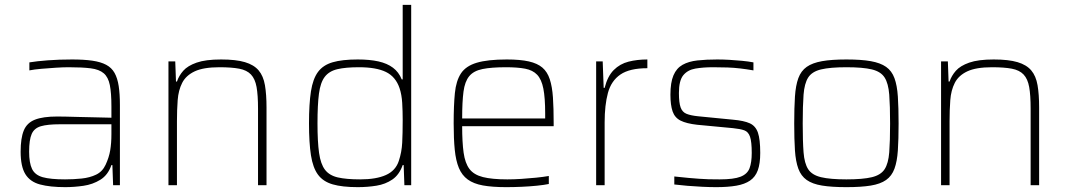

<svg xmlns="http://www.w3.org/2000/svg" viewBox="-20 -763 4401 791"><path d="M249 8Q186 8 145 -3Q104 -14 84.5 -45.5Q65 -77 65 -138Q65 -194 78 -225.5Q91 -257 124 -270Q157 -283 216 -283Q228 -283 253 -282.5Q278 -282 310.5 -281Q343 -280 376.5 -279.5Q410 -279 439 -278V-324Q439 -380 432.5 -412.5Q426 -445 407.5 -461Q389 -477 354 -481.5Q319 -486 263 -486Q240 -486 209.5 -484Q179 -482 150 -479.5Q121 -477 101 -473V-506Q131 -511 177 -514.5Q223 -518 277 -518Q326 -518 360.5 -513Q395 -508 417.5 -496Q440 -484 452 -462.5Q464 -441 469 -408.5Q474 -376 474 -330V0H446L443 -83H439Q425 -42 393.5 -22.5Q362 -3 323.5 2.5Q285 8 249 8ZM248 -24Q283 -24 316.5 -27.5Q350 -31 376 -43.5Q402 -56 415 -84Q429 -114 434 -143.5Q439 -173 439 -210V-251H226Q176 -251 148.5 -243Q121 -235 110.5 -211Q100 -187 100 -138Q100 -92 112 -67Q124 -42 156 -33Q188 -24 248 -24Z M674 0V-510H702L705 -427H709Q717 -451 735 -471.5Q753 -492 790 -505Q827 -518 891 -518Q952 -518 989 -507Q1026 -496 1045.5 -473Q1065 -450 1071.5 -412Q1078 -374 1078 -320V0H1043V-315Q1043 -371 1037 -404.5Q1031 -438 1014 -456Q997 -474 965.5 -480Q934 -486 884 -486Q818 -486 782 -469Q746 -452 730.5 -421.5Q715 -391 712 -350.5Q709 -310 709 -264V0Z M1454 8Q1390 8 1350.5 -3.5Q1311 -15 1290 -43.5Q1269 -72 1261 -123.5Q1253 -175 1253 -255Q1253 -335 1261 -386.5Q1269 -438 1290 -466.5Q1311 -495 1350.5 -506.5Q1390 -518 1454 -518Q1503 -518 1539 -510Q1575 -502 1599 -484Q1623 -466 1635 -436H1639V-743H1674V0H1646L1643 -83H1639Q1625 -43 1596.5 -23.5Q1568 -4 1531 2Q1494 8 1454 8ZM1464 -24Q1530 -24 1570 -42Q1610 -60 1623 -100Q1635 -136 1637 -175Q1639 -214 1639 -269Q1639 -305 1637 -339Q1635 -373 1626 -400Q1610 -447 1570 -466.5Q1530 -486 1459 -486Q1404 -486 1370 -478Q1336 -470 1318 -446.5Q1300 -423 1294 -377Q1288 -331 1288 -255Q1288 -179 1294.5 -133Q1301 -87 1319 -63.5Q1337 -40 1372 -32Q1407 -24 1464 -24Z M2065 8Q2008 8 1969.5 1Q1931 -6 1907 -23.5Q1883 -41 1870.5 -71Q1858 -101 1853.5 -146Q1849 -191 1849 -254Q1849 -329 1854 -379.5Q1859 -430 1879 -460.5Q1899 -491 1944 -504.5Q1989 -518 2068 -518Q2123 -518 2158.5 -510Q2194 -502 2214.5 -484.5Q2235 -467 2245 -436.5Q2255 -406 2258 -361.5Q2261 -317 2261 -256V-243H1884Q1884 -177 1890 -134Q1896 -91 1914 -67Q1932 -43 1969.5 -33.5Q2007 -24 2070 -24Q2097 -24 2128 -26Q2159 -28 2188.5 -31Q2218 -34 2241 -38V-5Q2222 -1 2192.5 2Q2163 5 2130 6.5Q2097 8 2065 8ZM2226 -255V-296Q2226 -360 2218.5 -398Q2211 -436 2193 -455Q2175 -474 2143.5 -480Q2112 -486 2065 -486Q2004 -486 1967.5 -478.5Q1931 -471 1913 -449Q1895 -427 1889.5 -385.5Q1884 -344 1884 -275H2246Z M2436 0V-510H2463L2467 -401H2471Q2483 -449 2508.5 -474.5Q2534 -500 2569.5 -509Q2605 -518 2647 -518V-482Q2574 -482 2536 -456Q2498 -430 2484.5 -380Q2471 -330 2471 -259V0Z M2931 8Q2905 8 2873.5 6.5Q2842 5 2812 2.5Q2782 0 2758 -3V-36Q2793 -32 2817 -30Q2841 -28 2860.5 -26.5Q2880 -25 2899.5 -24.5Q2919 -24 2945 -24Q3003 -24 3031 -35Q3059 -46 3068 -70Q3077 -94 3077 -133Q3077 -179 3070 -199.5Q3063 -220 3046.5 -226Q3030 -232 3000 -235L2852 -249Q2808 -254 2784 -266Q2760 -278 2751 -304Q2742 -330 2742 -373Q2742 -423 2754.5 -452.5Q2767 -482 2792 -496Q2817 -510 2853 -514Q2889 -518 2935 -518Q2958 -518 2984.5 -516.5Q3011 -515 3037 -512.5Q3063 -510 3084 -506V-473Q3055 -478 3029.5 -481Q3004 -484 2977.5 -485Q2951 -486 2918 -486Q2877 -486 2845 -480.5Q2813 -475 2795 -453Q2777 -431 2777 -380Q2777 -340 2784 -320.5Q2791 -301 2808.5 -294Q2826 -287 2856 -284L2999 -270Q3045 -266 3069 -255Q3093 -244 3102.5 -216.5Q3112 -189 3112 -133Q3112 -89 3102 -61.5Q3092 -34 3070 -19Q3048 -4 3013.5 2Q2979 8 2931 8Z M3467 8Q3406 8 3366.5 1.5Q3327 -5 3303.5 -21.5Q3280 -38 3269 -68Q3258 -98 3255 -143.5Q3252 -189 3252 -254Q3252 -319 3255 -365Q3258 -411 3269 -441Q3280 -471 3303.5 -487.5Q3327 -504 3366.5 -511Q3406 -518 3467 -518Q3528 -518 3567.5 -511Q3607 -504 3630.5 -487.5Q3654 -471 3665 -441Q3676 -411 3679 -365Q3682 -319 3682 -254Q3682 -189 3679 -143.5Q3676 -98 3665 -68Q3654 -38 3630.5 -21.5Q3607 -5 3567.5 1.5Q3528 8 3467 8ZM3467 -24Q3535 -24 3572 -33Q3609 -42 3624.5 -66Q3640 -90 3643.5 -135.5Q3647 -181 3647 -254Q3647 -327 3643.5 -373Q3640 -419 3624.5 -443.5Q3609 -468 3572 -477Q3535 -486 3467 -486Q3400 -486 3362.5 -477Q3325 -468 3309.5 -443.5Q3294 -419 3290.5 -373Q3287 -327 3287 -254Q3287 -181 3290.5 -135.5Q3294 -90 3309.5 -66Q3325 -42 3362.5 -33Q3400 -24 3467 -24Z M3857 0V-510H3885L3888 -427H3892Q3900 -451 3918 -471.5Q3936 -492 3973 -505Q4010 -518 4074 -518Q4135 -518 4172 -507Q4209 -496 4228.5 -473Q4248 -450 4254.5 -412Q4261 -374 4261 -320V0H4226V-315Q4226 -371 4220 -404.5Q4214 -438 4197 -456Q4180 -474 4148.5 -480Q4117 -486 4067 -486Q4001 -486 3965 -469Q3929 -452 3913.5 -421.5Q3898 -391 3895 -350.5Q3892 -310 3892 -264V0Z"/></svg>

Font: Saira Thin Thin
Style: Regular
Weight: 250
Version: Version 1.101